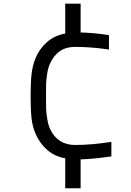

<svg xmlns="http://www.w3.org/2000/svg" viewBox="-20 -853 707 1040"><path d="M145.8 -333.3Q145.8 -403 150.7 -449.5Q155.6 -496.1 171.9 -536.5Q192.7 -587.9 233.7 -624.3Q274.7 -660.8 333.3 -671.2V-833.3H416.7V-677.1Q492.2 -675.1 570.3 -662.8V-584.6Q475.3 -599 385.4 -599Q291 -599 250 -506.5Q240.2 -485 235.4 -453.1Q230.5 -421.2 229.8 -398.4Q229.2 -375.7 229.2 -333.3Q229.2 -289.1 229.8 -265.3Q230.5 -241.5 236 -208.3Q241.5 -175.1 252 -153Q292.3 -67.7 388 -67.7Q474.6 -67.7 583.3 -84.6V-5.9Q491.5 7.8 416.7 10.4V166.7H333.3V4.6Q276 -5.9 236 -40.7Q196 -75.5 173.8 -125.7Q155.6 -166.7 150.7 -213.5Q145.8 -260.4 145.8 -333.3Z"/></svg>

Font: TypoPRO Monoid
Style: Regular
Weight: 400
Width: 4
Monospace: yes
Designer: Andreas Larsen (@larsenwork)
Version: Version 0.61